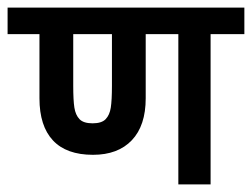

<svg xmlns="http://www.w3.org/2000/svg" viewBox="-44 -486 664 506"><path d="M511 -396V0H426V-396H340V-227Q340 -155 303.5 -116.5Q267 -78 201 -78Q131 -78 95.5 -116Q60 -154 60 -227V-396H-24V-466H600V-396ZM149 -396V-260Q149 -222 152 -202.5Q155 -183 165.5 -172Q176 -161 200 -161Q224 -161 234.5 -172Q245 -183 248 -202.5Q251 -222 251 -260V-396Z"/></svg>

Font: Cambay Devanagari
Style: Regular
Weight: 700
Designer: Pooja Saxena
Foundry: Pooja Saxena
Version: Version 1.095;PS 001.095;hotconv 1.0.70;makeotf.lib2.5.58329